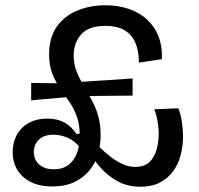

<svg xmlns="http://www.w3.org/2000/svg" viewBox="-20 -693 753 727"><path d="M178 13Q108 13 68 -23Q28 -59 28 -117Q28 -153 43.5 -182Q59 -211 89 -227.5Q119 -244 160 -244Q197 -244 224 -229Q251 -214 270 -185L285 -188L284 -134Q262 -160 235.5 -171.5Q209 -183 183 -183Q146 -183 127 -164Q108 -145 108 -118Q108 -88 128.5 -70Q149 -52 184 -52Q217 -52 239 -68.5Q261 -85 271.5 -113.5Q282 -142 282 -179Q282 -222 270.5 -253Q259 -284 241.5 -309Q224 -334 207 -359Q190 -384 178 -414.5Q166 -445 166 -487Q166 -551 195 -592Q224 -633 272.5 -653Q321 -673 379 -673Q428 -673 468.5 -659Q509 -645 537.5 -618.5Q566 -592 580.5 -554.5Q595 -517 593 -469L506 -456Q506 -498 493.5 -529Q481 -560 453 -577.5Q425 -595 379 -595Q316 -595 287.5 -563Q259 -531 259 -483Q259 -451 269.5 -424Q280 -397 295 -371Q310 -345 325.5 -317.5Q341 -290 351 -257Q361 -224 361 -182Q361 -142 350 -106.5Q339 -71 316 -44.5Q293 -18 259 -2.5Q225 13 178 13ZM98 -313V-379L248 -377L252 -327ZM513 14Q463 14 426.5 -6Q390 -26 365.5 -53Q341 -80 327 -102L313 -108L332 -162Q342 -151 358.5 -134.5Q375 -118 396.5 -101Q418 -84 442.5 -72.5Q467 -61 492 -61Q527 -61 546 -79.5Q565 -98 573 -127Q581 -156 581 -187Q581 -202 579 -218Q577 -234 573.5 -249.5Q570 -265 564 -279L655 -283Q665 -258 669 -229.5Q673 -201 673 -177Q673 -140 664 -105.5Q655 -71 635.5 -44.5Q616 -18 585.5 -2Q555 14 513 14ZM260 -329 256 -381 482 -396V-331Z"/></svg>

Font: Bricolage Grotesque 24pt
Style: Regular
Weight: 400
Designer: Mathieu Triay
Foundry: Atelier Triay
Version: Version 1.001;gftools[0.9.33.dev8+g029e19f]